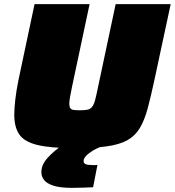

<svg xmlns="http://www.w3.org/2000/svg" viewBox="-20 -708 845 928"><path d="M338 8Q223 8 160 -7.5Q97 -23 73 -58.5Q49 -94 49 -153Q49 -185 54 -227.5Q59 -270 69 -320L147 -688H413L328 -288Q322 -259 318.5 -239Q315 -219 315 -206Q315 -192 320 -185Q325 -178 336.5 -176.5Q348 -175 367 -175Q390 -175 403.5 -178Q417 -181 425.5 -192Q434 -203 440 -225.5Q446 -248 454 -288L539 -688H805L726 -320Q709 -240 693.5 -183Q678 -126 655.5 -88.5Q633 -51 595 -30Q557 -9 495 -0.5Q433 8 338 8ZM329 200Q271 200 238.5 189.5Q206 179 193 162Q180 145 180 124Q180 88 210 55Q240 22 286 -10L471 0Q451 7 430.5 19Q410 31 397 44.5Q384 58 384 70Q384 81 394 85.5Q404 90 432 90Q434 90 439 90Q444 90 451 89L430 197Q410 198 380 199Q350 200 329 200Z"/></svg>

Font: Saira Expanded Black
Style: Italic
Weight: 900
Width: 7
Italic angle: -12°
Designer: Hector Gatti with collaboration of the Omnibus-Type team
Foundry: Omnibus-Type
Version: Version 1.101